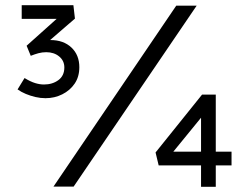

<svg xmlns="http://www.w3.org/2000/svg" viewBox="-20 -722 965 743"><path d="M156 -342Q137 -342 117.5 -346.5Q98 -351 80 -358.5Q62 -366 48 -376L75 -420Q98 -406 116 -400.5Q134 -395 150 -395Q183 -395 206 -412Q229 -429 229 -461Q229 -487 209 -503.5Q189 -520 159 -520Q143 -520 128.5 -516Q114 -512 99 -506L83 -545L207 -656L216 -649H64V-702H264L270 -650L160 -555L138 -554Q148 -560 158 -563.5Q168 -567 175 -567Q226 -567 256.5 -538Q287 -509 287 -462Q287 -425 269 -398.5Q251 -372 221 -357Q191 -342 156 -342ZM187 0 662 -700H741L265 0ZM803 -135H876V-82H803ZM627 -106 616 -135H780L758 -120V-312L787 -302ZM815 1H758V-98L782 -82H594L582 -132L762 -356H815Z"/></svg>

Font: Lexend Exa Light
Style: Regular
Weight: 300
Designer: Bonnie Shaver-Troup, Thomas Jockin
Foundry: Lexend
Version: Version 1.007